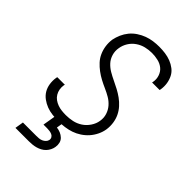

<svg xmlns="http://www.w3.org/2000/svg" viewBox="-281 -842 1162 1162"><g transform="rotate(45 300.0 -261.5)"><path d="M248 8Q222 8 195.5 5Q169 2 145.5 -7Q122 -16 101.5 -31Q81 -46 68.5 -67Q56 -88 52 -114Q48 -140 52 -167L54 -176H119Q119 -174 118 -172.5Q117 -171 117 -170Q114 -151 117 -133.5Q120 -116 129 -101Q138 -86 152 -76Q166 -66 182.5 -60Q199 -54 217 -52Q235 -50 253 -50Q281 -50 309 -56Q337 -62 361.5 -78Q386 -94 403 -119.5Q420 -145 424 -172Q429 -201 420.5 -227.5Q412 -254 394.5 -274Q377 -294 354 -307.5Q331 -321 306 -332Q281 -343 257.5 -355.5Q234 -368 212.5 -384Q191 -400 173 -419.5Q155 -439 144 -463.5Q133 -488 129 -515.5Q125 -543 129 -572Q134 -597 144.5 -621Q155 -645 172 -666Q189 -687 212.5 -702.5Q236 -718 260.5 -727Q285 -736 310.5 -739.5Q336 -743 361 -743Q387 -743 412.5 -739.5Q438 -736 461 -727Q484 -718 503.5 -703Q523 -688 534 -666.5Q545 -645 549 -620Q553 -595 549 -568L547 -559H482Q483 -561 483.5 -562.5Q484 -564 484 -566Q489 -592 480.5 -617Q472 -642 453 -657.5Q434 -673 408 -679Q382 -685 356 -685Q329 -685 302 -678.5Q275 -672 251 -655.5Q227 -639 212 -614.5Q197 -590 193 -563Q188 -535 196 -508Q204 -481 222 -461.5Q240 -442 263 -428.5Q286 -415 310.5 -403.5Q335 -392 358.5 -379.5Q382 -367 403.5 -351.5Q425 -336 443 -316Q461 -296 472.5 -272Q484 -248 488 -220Q492 -192 488 -164Q484 -138 472 -113Q460 -88 442 -67.5Q424 -47 400.5 -31.5Q377 -16 352 -7.5Q327 1 300.5 4.5Q274 8 248 8ZM92 220 101 165H216Q227 165 238 164Q249 163 259.5 158.5Q270 154 278.5 145.5Q287 137 289 126Q291 115 285.5 106Q280 97 270.5 93Q261 89 250.5 87.5Q240 86 229 86H198L221 -50H283L268 41Q285 43 300.5 49.5Q316 56 328 67.5Q340 79 344 95.5Q348 112 345 130Q343 144 336 158Q329 172 318.5 183Q308 194 294 201.5Q280 209 265.5 213Q251 217 236 218.5Q221 220 207 220Z"/></g></svg>

Font: Iosevka Light Extended Oblique
Style: Regular
Weight: 300
Width: 7
Italic angle: -9°
Monospace: yes
Designer: Belleve Invis
Foundry: Belleve Invis
Version: Version 32.5.0; ttfautohint (v1.8.4)